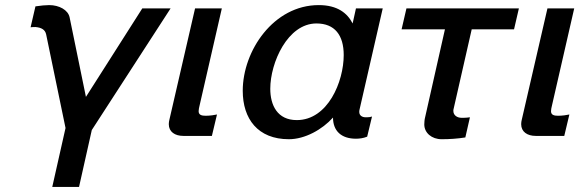

<svg xmlns="http://www.w3.org/2000/svg" viewBox="-20 -533 2272 753"><path d="M185 200H290L340 -23L649 -500H538L317 -153L253 -465C247 -494 212 -513 173 -513C160 -513 137 -511 119 -508L100 -426C106 -427 113 -427 119 -427C142 -425 157 -417 161 -398L237 -31Z M644 -62C643 -58 642 -52 642 -46C642 -16 666 0 699 0H811L831 -84C823 -82 803 -79 787 -79C771 -79 759 -82 759 -97C759 -102 761 -113 762 -116L850 -500H745Z M1040 -185C1040 -287 1108 -441 1221 -441C1293 -441 1328 -395 1328 -317C1328 -213 1266 -62 1144 -62C1068 -62 1040 -120 1040 -185ZM932 -177C932 -67 991 13 1113 13C1176 13 1244 -25 1286 -72C1286 -20 1318 11 1376 11C1390 11 1405 9 1420 3L1439 -76C1434 -74 1426 -73 1419 -73H1414C1399 -73 1389 -81 1389 -94C1389 -96 1389 -100 1390 -103L1481 -500H1376L1363 -441C1342 -482 1303 -513 1230 -513C1053 -513 932 -334 932 -177Z M1996 -418 2015 -500H1574L1555 -418H1725L1647 -72C1645 -65 1644 -52 1644 -45C1644 -12 1673 13 1712 13C1743 13 1774 11 1805 6L1823 -73C1815 -72 1807 -71 1799 -71H1790C1774 -71 1758 -80 1758 -98C1758 -101 1758 -103 1759 -106L1830 -418Z M2026 -62C2025 -58 2024 -52 2024 -46C2024 -16 2048 0 2081 0H2193L2213 -84C2205 -82 2185 -79 2169 -79C2153 -79 2141 -82 2141 -97C2141 -102 2143 -113 2144 -116L2232 -500H2127Z"/></svg>

Font: Perun Medium Italic
Style: Regular
Weight: 500
Italic angle: -12°
Foundry: Copyright (c) Stefan Peev, Context Ltd, 2016
Version: Version 1.026